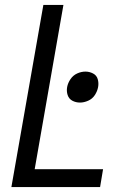

<svg xmlns="http://www.w3.org/2000/svg" viewBox="-20 -755 540 775"><path d="M26 0 155 -735H236L120 -72H396L384 0ZM303 -341Q286 -341 272 -348.5Q258 -356 253 -371.5Q248 -387 251 -403.5Q254 -420 264.5 -435.5Q275 -451 291.5 -458.5Q308 -466 325 -466Q341 -466 355.5 -458.5Q370 -451 374.5 -435.5Q379 -420 376 -403.5Q373 -387 363 -371.5Q353 -356 336 -348.5Q319 -341 303 -341Z"/></svg>

Font: Iosevka SS08
Style: Italic
Weight: 400
Italic angle: -10°
Monospace: yes
Designer: Belleve Invis
Foundry: Belleve Invis
Version: 2.1.0; ttfautohint (v1.8.2)